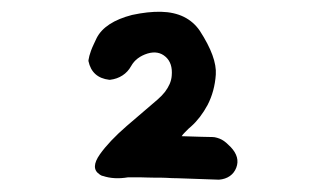

<svg xmlns="http://www.w3.org/2000/svg" viewBox="-20 -777 540 321"><path d="M200.7 -752Q227.5 -757.8 249.3 -757.3Q271 -756.8 287.4 -748.8Q303.7 -740.7 314 -725.6Q342.8 -681.2 340.8 -652.3Q338.9 -624.5 327.1 -601.6Q321.3 -590.8 314.2 -581.5Q307.1 -572.3 299.3 -565.4Q297.4 -564 295.7 -562.3Q293.9 -560.5 292.2 -558.8Q290.5 -557.1 289.1 -555.7Q287.6 -554.2 286.1 -552.5Q284.7 -550.8 283.7 -549.3Q304.2 -548.8 316.7 -548.3Q329.1 -547.9 335 -547.9Q338.9 -547.9 343 -546.6Q347.2 -545.4 350.8 -543.5Q354.5 -541.5 358.2 -538.3Q361.8 -535.2 365.7 -531.2Q381.8 -514.2 375 -496.6Q371.6 -487.8 364.3 -482.7Q356.9 -477.5 346.2 -476.6H345.7Q315.4 -477.5 277.3 -479Q272.5 -479 267.6 -479.2Q262.7 -479.5 257.8 -479.7Q252.9 -480 247.6 -480Q242.2 -480 237.1 -480Q231.9 -480 226.6 -480.2Q221.2 -480.5 215.8 -480.5Q210.4 -480.5 204.8 -480.5Q199.2 -480.5 193.8 -480.5Q170.4 -476.6 151.9 -482.9Q150.9 -482.9 149.9 -483.4Q148.9 -483.9 147.7 -484.6Q146.5 -485.4 146 -485.8Q130.9 -496.1 147 -519Q162.6 -541 191.9 -566.4Q220.7 -591.3 243.7 -610.8Q251 -617.2 255.9 -623.5Q260.7 -629.9 263.7 -636.7Q266.6 -643.6 267.1 -650.4Q269 -671.4 256.8 -682.1Q244.6 -692.9 226.6 -687.5Q217.3 -684.6 210.4 -679.4Q203.6 -674.3 199.2 -666.5Q193.8 -656.7 184.8 -650.9Q175.8 -645 164.1 -643.6H163.1H162.6Q133.8 -647 127.9 -674.8V-675.3V-676.3Q128.4 -679.7 129.4 -683.6Q130.4 -687.5 132.1 -692.1Q133.8 -696.8 136.2 -701.9Q138.7 -707 141.6 -713.4Q155.3 -740.2 200.7 -752Z"/></svg>

Font: NaikaiFont
Style: SemiBold
Weight: 600
Version: Version 1.89